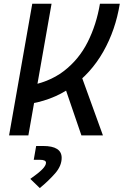

<svg xmlns="http://www.w3.org/2000/svg" viewBox="-20 -713 651 1011"><path d="M108.9 -162.1 115.2 -258.8Q234.9 -276.9 314.9 -337.9Q395 -398.9 441.4 -491Q487.8 -583 506.3 -693.4H610.8Q588.4 -554.7 523.7 -440.7Q459 -326.7 354.7 -253.2Q250.5 -179.7 108.9 -162.1ZM27.8 0 149.9 -693.4H251.5L129.4 0ZM408.7 0 304.7 -303.7 394 -353.5 522 0ZM189.5 277.3 139.6 229Q182.1 199.2 202.1 179Q222.2 158.7 222.2 144Q222.2 128.4 189.5 128.4H157.7L170.4 55.7H207Q304.7 55.7 304.7 118.2Q304.7 160.6 270 200.2Q235.4 239.7 189.5 277.3Z"/></svg>

Font: Cascadia Code
Style: Italic
Weight: 400
Italic angle: -10°
Designer: Aaron Bell
Foundry: Saja Typeworks
Version: Version 2407.024